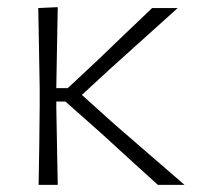

<svg xmlns="http://www.w3.org/2000/svg" viewBox="-20 -517 558 537"><path d="M88 0Q89 -56 89.8 -107.8Q90.5 -159.5 91 -220.5V-271Q90 -333 89 -386Q88 -439 87 -494.5L141.5 -497Q140.5 -441 139.5 -387.2Q138.5 -333.5 137.5 -273.5V-270.5H169.5L253.5 -349Q291.5 -385.5 329.5 -422Q367.5 -458.5 405.5 -494.5H477Q429.5 -451.5 381.8 -408.8Q334 -366 287 -323.5L209 -251.5L298.5 -171Q347.5 -128.5 397.2 -85.5Q447 -42.5 496 0H421.5Q382.5 -35.5 343 -71.2Q303.5 -107 264.5 -143L163 -233H137.5V-216.5Q138.5 -157 139.5 -106Q140.5 -55 141.5 0Z"/></svg>

Font: Commissioner Loud ExtraLight
Style: Regular
Weight: 200
Designer: Kostas Bartsokas
Foundry: Kostas Bartsokas
Version: Version 1.000; ttfautohint (v1.8.3)